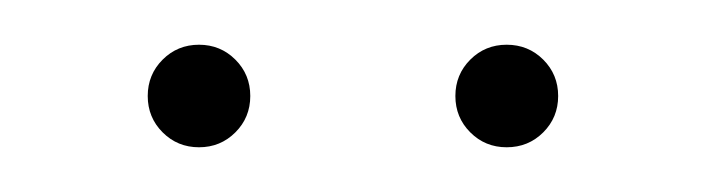

<svg xmlns="http://www.w3.org/2000/svg" viewBox="-20 -656 312 85"><path d="M52 -597.4Q45.4 -604 45.4 -613.5Q45.4 -623 52 -629.6Q58.6 -636.2 68.1 -636.2Q77.6 -636.2 84.2 -629.6Q90.8 -623 90.8 -613.5Q90.8 -604 84.2 -597.4Q77.6 -590.8 68.1 -590.8Q58.6 -590.8 52 -597.4ZM188.2 -597.4Q181.6 -604 181.6 -613.5Q181.6 -623 188.2 -629.6Q194.8 -636.2 204.3 -636.2Q213.9 -636.2 220.5 -629.6Q227.1 -623 227.1 -613.5Q227.1 -604 220.5 -597.4Q213.9 -590.8 204.3 -590.8Q194.8 -590.8 188.2 -597.4Z"/></svg>

Font: OpenGost Type A TT
Style: Regular
Weight: 400
Version: Version 0.3